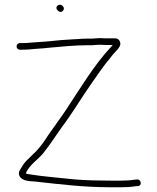

<svg xmlns="http://www.w3.org/2000/svg" viewBox="-20 -790 665 811"><path d="M223 -747 226 -744C239.3 -730.7 258.1 -750.9 246 -763C233.1 -780.2 208 -762 223 -747ZM64 -580H76C84.7 -580 93.7 -580.3 103 -581C125 -584.1 159.9 -584.7 183 -588C235 -592.9 297.6 -599 351 -599C369.9 -597.7 383.8 -601 403 -601C412.3 -600.3 420.3 -600 427 -600H456C454 -598 452 -595.7 450 -593C378 -516.5 317.7 -415.1 258.5 -325.5C238.6 -295.4 203.9 -248.6 185 -221C165.2 -190.5 146.5 -162.7 121 -140L103 -122C90.2 -110.5 81.1 -100.9 73 -86C67.2 -76.4 55.3 -63.5 61.5 -48.5C70.7 -26.1 100.7 -24.7 130 -23C232 -11.7 332.9 1 448 1H489C511.9 1 531.6 0.1 550 -3L562 -4C580.6 -4 577.5 -32 560 -32L548 -31C530.2 -28 511.2 -27 489 -27H448C396.9 -27 345.1 -28.3 297 -32C233.2 -39.1 161.5 -44.2 103 -54C97.7 -54 93 -55.3 89 -58C104.5 -94.2 137.6 -113.2 162 -142C192.2 -180.4 211.4 -210.3 242 -254C284.9 -310.6 319.3 -369.6 360.5 -429C382.2 -460.3 420.7 -516.3 443 -542C451 -552.7 460 -563.3 470 -574C484 -588 490 -599.7 488 -609C486.7 -619.1 478.1 -628 467 -628H427C420.3 -628 412.7 -628.3 404 -629C384.9 -629 369.4 -625.6 351 -627C327 -627 300.4 -624.1 274 -623C226.8 -620.9 184 -614.1 138 -612C112.3 -610.9 99.2 -608 76 -608H64C56.1 -608 50 -601.9 50 -594C50 -586.1 56.1 -580 64 -580Z"/></svg>

Font: HoneyBee
Style: XLit
Weight: 200
Foundry: Cannot Into Space Fonts
Version: Version 0.89